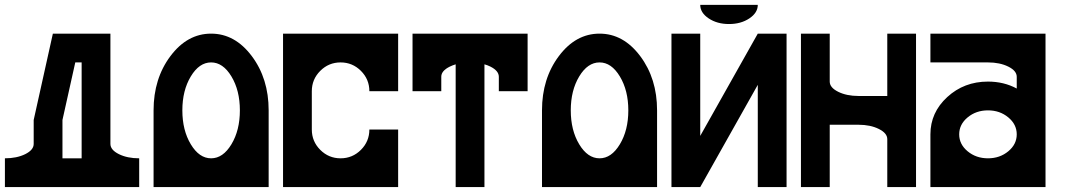

<svg xmlns="http://www.w3.org/2000/svg" viewBox="-20 -762 4337 782"><path d="M286.6 -507.8 234.4 -273.4V-117.2H312.5V-507.8ZM117.2 -273.4 195.3 -625H429.7V-175.8Q429.7 -151.4 464.1 -134.3Q498.5 -117.2 546.9 -117.2V0H0V-117.2Q48.3 -117.2 83 -134.3Q117.2 -151.4 117.2 -175.8Z M957 -312.5Q957 -393.6 922.6 -450.7Q888.2 -507.8 839.8 -507.8Q791.5 -507.8 757.1 -450.7Q722.7 -393.6 722.7 -312.5Q722.7 -231.4 757.1 -174.3Q791.5 -117.2 839.8 -117.2Q888.2 -117.2 922.6 -174.3Q957 -231.4 957 -312.5ZM1074.2 0H605.5V-312.5Q605.5 -441.9 674.1 -533.4Q742.7 -625 839.8 -625Q937 -625 1005.6 -533.4Q1074.2 -441.9 1074.2 -312.5Z M1132.8 -625H1601.6V-390.6H1484.4Q1484.4 -439 1450 -473.4Q1415.5 -507.8 1367.2 -507.8Q1318.8 -507.8 1284.4 -473.4Q1250 -439 1250 -390.6V-234.4Q1250 -186 1284.4 -151.6Q1318.8 -117.2 1367.2 -117.2Q1415.5 -117.2 1450 -151.6Q1484.4 -186 1484.4 -234.4H1601.6V0H1132.8Z M2128.9 -625V-390.6H2011.7V-449.2Q2011.7 -473.6 1977.5 -490.7Q1965.8 -496.6 1953.1 -500V0H1835.9V-500Q1823.2 -496.1 1812 -490.7Q1777.3 -473.6 1777.3 -449.7V-390.6H1660.2V-625Z M2539.1 -312.5Q2539.1 -393.6 2504.6 -450.7Q2470.2 -507.8 2421.9 -507.8Q2373.5 -507.8 2339.1 -450.7Q2304.7 -393.6 2304.7 -312.5Q2304.7 -231.4 2339.1 -174.3Q2373.5 -117.2 2421.9 -117.2Q2470.2 -117.2 2504.6 -174.3Q2539.1 -231.4 2539.1 -312.5ZM2656.2 0H2187.5V-312.5Q2187.5 -441.9 2256.1 -533.4Q2324.7 -625 2421.9 -625Q2519 -625 2587.6 -533.4Q2656.2 -441.9 2656.2 -312.5Z M3183.6 -625V0H3066.4V-416.5L2832 0H2714.8V-625H2832V-208.5L3066.4 -625ZM3066.4 -742.2Q3066.4 -710 3032 -687Q2997.6 -664.1 2949.2 -664.1Q2900.9 -664.1 2866.5 -687Q2832 -710 2832 -742.2Z M3593.8 -371.1V-625H3710.9V0H3593.8V-195.3Q3593.8 -219.7 3559.3 -236.8Q3524.9 -253.9 3476.6 -253.9H3359.4V0H3242.2V-625H3359.4V-429.7Q3359.4 -405.3 3393.8 -388.2Q3428.2 -371.1 3476.6 -371.1Z M4003.9 -117.2Q4052.2 -117.2 4086.7 -145.8Q4121.1 -174.3 4121.1 -214.8Q4121.1 -255.4 4086.7 -283.9Q4052.2 -312.5 4003.9 -312.5Q3955.6 -312.5 3921.1 -283.9Q3886.7 -255.4 3886.7 -214.8Q3886.7 -174.3 3921.1 -145.8Q3955.6 -117.2 4003.9 -117.2ZM4238.3 0H3769.5V-214.8Q3769.5 -303.7 3838.1 -366.7Q3906.7 -429.7 4003.9 -429.7Q4068.8 -429.7 4121.1 -401.4V-449.2Q4121.1 -473.6 4086.7 -490.7Q4052.2 -507.8 4003.9 -507.8H3769.5V-625H4238.3Z"/></svg>

Font: Leporid
Style: Regular
Weight: 400
Designer: GGBotNet
Foundry: GGBotNet
Version: 1.00